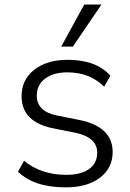

<svg xmlns="http://www.w3.org/2000/svg" viewBox="-20 -809 568 838"><path d="M266.6 8.8Q128.9 8.8 58.6 -59.6L85 -107.4Q159.2 -45.9 269.5 -45.9Q333 -45.9 368.7 -71.3Q404.3 -96.7 404.3 -142.6Q404.3 -209 309.6 -229.5L211.9 -249Q74.2 -276.4 74.2 -389.6Q74.2 -460.9 129.4 -504.4Q184.6 -547.9 275.4 -547.9Q400.4 -547.9 461.9 -478.5L434.6 -430.7Q371.1 -493.2 274.4 -493.2Q212.9 -493.2 176.8 -465.8Q140.6 -438.5 140.6 -391.6Q140.6 -322.3 229.5 -304.7L327.1 -285.2Q471.7 -255.9 471.7 -145.5Q471.7 -75.2 416 -33.2Q360.4 8.8 266.6 8.8ZM247.1 -605.5 347.7 -789.1H422.9L297.9 -605.5Z"/></svg>

Font: Min Sans Light
Style: Regular
Weight: 300
Designer: Jinseong-Kim, NotoSansCJK, Nunito
Foundry: Jinseong-Kim
Version: Version 1.400;Glyphs 3.1.2 (3151)